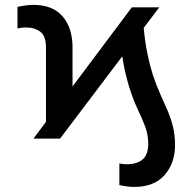

<svg xmlns="http://www.w3.org/2000/svg" viewBox="-20 -558 775 773"><path d="M221.9 0H114.7L165.1 -67.5V-367.2Q165.1 -412.6 142.6 -430Q120 -447.4 84.2 -447.4Q67.8 -447.4 50.4 -443.5V-530.2Q63.2 -533.4 81.5 -535.9Q99.8 -538.4 114.3 -538.4Q192.5 -538.4 232.2 -491.8Q272 -445.3 272 -367.2V-209.9L510.7 -528.4H621.1L558.6 -445.7Q563.9 -386.7 574 -339.1Q584.2 -291.5 595.5 -256Q610.1 -212.4 625.7 -178.1Q641.3 -143.8 654.7 -112.7Q668 -81.7 676.3 -48.1Q684.7 -14.6 684.7 27Q684.7 97.7 643.1 146.1Q601.6 194.6 519.2 194.6Q506.4 194.6 489.9 192.3Q473.4 190 460.6 187.1V99.8Q466.6 101.6 475 102.5Q483.3 103.3 489 103.3Q530.9 103.3 553.8 84.3Q576.7 65.3 576.7 21.3Q576.7 -16.3 564.5 -48.3Q552.2 -80.3 534.4 -117.9Q516.7 -155.5 499.3 -210.2Q491.8 -235.4 484.7 -265.4Q477.6 -295.5 472.3 -331.3Z"/></svg>

Font: Inter UI Medium
Style: Regular
Weight: 500
Designer: Rasmus Andersson
Foundry: rsms
Version: 3.2;8d6f07862